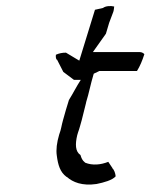

<svg xmlns="http://www.w3.org/2000/svg" viewBox="-20 -644 508 649"><path d="M169 -459C168 -452 169 -445 172 -442H173L194 -401L230 -374H253C238 -351 228 -330 213 -306C206 -283 199 -261 193 -238C188 -221 187 -207 180 -189C172 -162 169 -138 172 -118C176 -87 183 -62 205 -46H206C226 -28 258 -15 306 -22C331 -27 360 -35 371 -48C370 -58 366 -70 360 -75V-76L346 -97C321 -87 293 -84 268 -94L267 -95C258 -102 255 -110 252 -120C234 -132 234 -157 241 -187L244 -197C249 -210 252 -224 256 -237L271 -297V-298C281 -330 286 -359 296 -392L297 -395L316 -404H443C453 -420 461 -439 468 -461C465 -464 460 -468 452 -468H294L338 -530L349 -567L363 -604C365 -610 365 -615 366 -622C354 -625 337 -624 328 -617L301 -611L248 -439L203 -466C191 -466 180 -464 169 -459ZM177 -183H178ZM255 -231ZM304 -15Z"/></svg>

Font: SolarCharger
Style: 352
Weight: 300
Designer: Mew Too
Foundry: Cannot Into Space Fonts/KineticPlasma Fonts
Version: Version 1.100